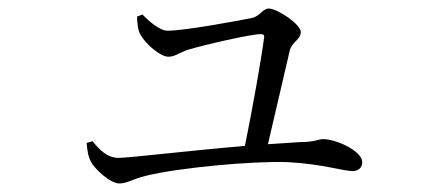

<svg xmlns="http://www.w3.org/2000/svg" viewBox="-20 -475 1040 450"><path d="M183 -140C185 -118 187 -108 193 -96C202 -79 238 -45 260 -45C278 -45 292 -56 322 -63C399 -82 572 -98 654 -95C733 -91 786 -74 806 -74C820 -74 829 -82 829 -95C829 -121 768 -149 737 -149C728 -149 717 -142 684 -142L608 -137L659 -356C664 -377 685 -382 685 -400C685 -418 630 -455 610 -455C596 -455 589 -437 571 -433C537 -426 411 -403 373 -403C354 -403 328 -426 314 -441L301 -436C302 -423 302 -407 309 -394C322 -371 356 -342 375 -342C391 -342 404 -354 423 -359C459 -370 568 -395 591 -395C597 -395 600 -393 599 -387C593 -339 571 -216 554 -133C423 -122 283 -105 258 -105C231 -105 212 -125 197 -144Z"/></svg>

Font: Noto Serif TC Light
Style: Regular
Weight: 300
Designer: Ryoko NISHIZUKA 西塚涼子 (kana & ideographs); Frank Grießhammer (Latin, Greek & Cyrillic); Wenlong ZHANG 张文龙 (bopomofo); San
Foundry: Adobe
Version: Version 2.001;hotconv 1.1.0;makeotfexe 2.6.0